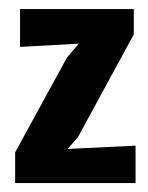

<svg xmlns="http://www.w3.org/2000/svg" viewBox="-20 -411 332 431"><path d="M14 0H284.3V-84L131.7 -76.7L154.7 -102.7L280.3 -333.7V-390.7H25V-305.7L157 -313L130.3 -281.7L14 -69Z"/></svg>

Font: Jomhuria
Style: Regular
Weight: 400
Designer: Arabic design by Kourosh Beigpour, Latin design by Eben Sorkin, engineering by Lasse Fister and Khaled Hosney
Version: Version 1.0010